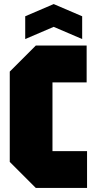

<svg xmlns="http://www.w3.org/2000/svg" viewBox="-20 -924 468 944"><path d="M28 -128V-572L156 -700H406V-519H238V-181H408V0H156ZM104 -732V-844L244 -904L384 -844V-732L244 -792Z"/></svg>

Font: Tektur Condensed ExtraBold
Style: Regular
Weight: 800
Width: 3
Designer: Adam Jagosz
Foundry: Adam Jagosz
Version: Version 1.005;gftools[0.9.30]